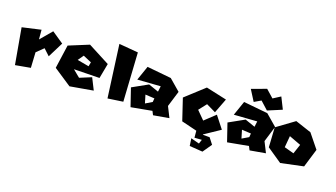

<svg xmlns="http://www.w3.org/2000/svg" viewBox="-69 -1131 3151 1800"><g transform="rotate(20 1507.0 -231.5)"><path d="M-4 -367 59 -12 208 -39 199 -191 266 -256 328 -198 406 -353 288 -433 188 -315 180 -409Z M635 -316 595 -259 711 -238 719 -280ZM460 -353 655 -433 873 -319 845 -170 592 -165 664 -106 778 -153 835 -40 607 0 427 -119Z M911 -534 981 -15 1131 -37 1101 -518Z M1327 -91 1303 -171 1394 -166 1391 -129ZM1183 -277 1411 -293 1404 -237 1303 -272 1152 -188 1212 -12 1417 -50 1436 -13 1590 -40 1538 -143 1586 -301 1473 -398 1233 -422Z M1931 89 1847 67 1858 140 1988 149 2051 58 2005 -1H1938L1933 -40L1865 -38L1873 52L1945 47ZM1972 -238 2028 -385 1822 -430 1642 -265 1713 -53 1931 0 2089 -106 1997 -223 1895 -127 1816 -206 1877 -284Z M2213 -559 2357 -612 2434 -544 2506 -590 2562 -478 2424 -420 2345 -491 2280 -453ZM2290 -91 2266 -171 2357 -166 2354 -129ZM2146 -277 2374 -293 2367 -237 2266 -272 2115 -188 2175 -12 2380 -50 2399 -13 2553 -40 2501 -143 2549 -301 2436 -398 2196 -422Z M2795 -128 2699 -154 2709 -268 2827 -224ZM2547 -297 2559 -102 2709 0 2931 -47 2987 -232 2877 -368 2717 -421Z"/></g></svg>

Font: Super Mario
Style: Regular
Weight: 400
Version: Version 1.0